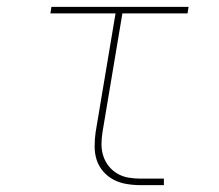

<svg xmlns="http://www.w3.org/2000/svg" viewBox="-20 -540 640 560"><path d="M390 0Q369 0 348.5 -3.5Q328 -7 311 -16Q294 -25 281 -40Q268 -55 262 -73.5Q256 -92 256 -113Q256 -134 259 -155L317 -501H127L130 -520H530L527 -501H337L279 -155Q276 -137 276 -119Q276 -101 281.5 -84.5Q287 -68 297.5 -55Q308 -42 322.5 -33.5Q337 -25 354.5 -22Q372 -19 390 -19H458V0Z"/></svg>

Font: Iosevka Etoile Thin
Style: Italic
Weight: 100
Italic angle: -9°
Designer: Belleve Invis
Foundry: Belleve Invis
Version: Version 22.1.2; ttfautohint (v1.8.4)